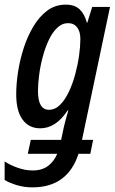

<svg xmlns="http://www.w3.org/2000/svg" viewBox="-43 -569 496 829"><path d="M97 240Q62 240 30 230.5Q-2 221 -23 208V128Q-3 142 31 154.5Q65 167 98 167Q139 167 165 147Q191 127 204 95H77L90 35H221L233 -22Q236 -35 241 -53.5Q246 -72 252 -92H249Q198 -15 131 -15Q82 -15 54.5 -52.5Q27 -90 27 -162Q27 -207 35 -259Q43 -311 59.5 -362Q76 -413 101.5 -455.5Q127 -498 161.5 -523.5Q196 -549 241 -549Q279 -549 300.5 -529Q322 -509 332 -471H334L355 -539H432L311 35H359L347 95H296Q249 240 97 240ZM168 -95Q195 -95 216.5 -116.5Q238 -138 254.5 -173Q271 -208 282 -249Q293 -290 298.5 -330Q304 -370 304 -400Q304 -433 290 -451Q276 -469 251 -469Q225 -469 204 -449Q183 -429 167.5 -396Q152 -363 141.5 -323.5Q131 -284 126 -245.5Q121 -207 121 -176Q121 -95 168 -95Z"/></svg>

Font: Noto Sans ExtraCondensed Medium
Style: Italic
Weight: 500
Width: 2
Italic angle: -12°
Designer: Monotype Design Team
Foundry: Monotype Imaging Inc.
Version: Version 2.013; ttfautohint (v1.8.4.7-5d5b)